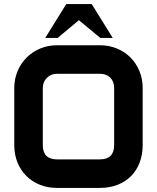

<svg xmlns="http://www.w3.org/2000/svg" viewBox="-20 -922 770 942"><path d="M680 -210Q680 -163 665 -124Q650 -85 622.5 -57.5Q595 -30 556 -15Q517 0 470 0H260Q214 0 175.5 -15.5Q137 -31 109 -59Q81 -87 65.5 -125.5Q50 -164 50 -210V-490Q50 -534 66 -572.5Q82 -611 110.5 -639.5Q139 -668 177.5 -684Q216 -700 260 -700H470Q515 -700 553.5 -684Q592 -668 620 -640Q648 -612 664 -573.5Q680 -535 680 -490ZM540 -210V-490Q540 -522 521 -541Q502 -560 470 -560H260Q230 -560 210 -540Q190 -520 190 -490V-210Q190 -140 260 -140H470Q540 -140 540 -210ZM305 -902H430L533 -736H472L367 -823L263 -736H202Z"/></svg>

Font: CAT North
Style: Regular
Weight: 400
Designer: Peter Wiegel
Foundry: Peter Wiegel
Version: Version 1.000